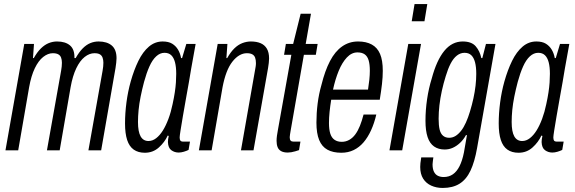

<svg xmlns="http://www.w3.org/2000/svg" viewBox="-20 -743 2843 949"><path d="M7 0 100 -526H148L143 -456H147Q164 -486 182.5 -504Q201 -522 221 -530Q241 -538 262 -538Q303 -538 326 -518.5Q349 -499 348 -456H354Q371 -486 389 -504Q407 -522 426.5 -530Q446 -538 467 -538Q509 -538 532.5 -518Q556 -498 556 -455Q556 -445 554.5 -433Q553 -421 551 -407L480 0H417L487 -393Q489 -404 490 -414Q491 -424 491 -433Q491 -447 487 -458Q483 -469 473.5 -474.5Q464 -480 447 -480Q422 -480 398.5 -461.5Q375 -443 357 -405.5Q339 -368 329 -312L275 0H212L282 -393Q284 -404 285 -414Q286 -424 286 -433Q286 -447 282 -458Q278 -469 268 -474.5Q258 -480 241 -480Q217 -480 193.5 -461.5Q170 -443 152 -405.5Q134 -368 124 -312L70 0Z M696 12Q663 12 641 -3.5Q619 -19 608.5 -51Q598 -83 598 -133Q598 -183 605 -236.5Q612 -290 626 -340Q642 -397 664 -442Q686 -487 716 -512.5Q746 -538 784 -538Q813 -538 831 -527Q849 -516 860 -497.5Q871 -479 875 -456H880L901 -526H947L925 -404Q921 -378 914 -338.5Q907 -299 899 -254.5Q891 -210 884 -169Q877 -128 872.5 -99.5Q868 -71 868 -64Q868 -53 871.5 -48Q875 -43 887 -43H919L912 -2Q902 3 888.5 7Q875 11 863 11Q843 11 827 -0.5Q811 -12 810 -41Q810 -48 811 -55Q812 -62 814 -71L809 -73Q794 -40 765 -14Q736 12 696 12ZM714 -46Q734 -46 752 -60Q770 -74 785 -98Q800 -122 812.5 -155.5Q825 -189 833 -228Q840 -260 844 -286.5Q848 -313 849.5 -335.5Q851 -358 851 -378Q851 -412 845 -435Q839 -458 826.5 -470Q814 -482 793 -482Q771 -482 752 -464.5Q733 -447 718.5 -414.5Q704 -382 692 -338Q682 -300 675 -265Q668 -230 665 -199Q662 -168 662 -140Q662 -92 675 -69Q688 -46 714 -46Z M963 0 1056 -526H1104L1099 -456H1103Q1120 -486 1138.5 -504Q1157 -522 1178 -530Q1199 -538 1220 -538Q1248 -538 1268 -529.5Q1288 -521 1299 -502.5Q1310 -484 1310 -454Q1310 -444 1308.5 -432Q1307 -420 1305 -407L1233 0H1171L1240 -393Q1242 -404 1243.5 -413Q1245 -422 1245 -431Q1245 -447 1241 -458Q1237 -469 1227 -474.5Q1217 -480 1200 -480Q1181 -480 1163 -469.5Q1145 -459 1128.5 -438Q1112 -417 1100 -385.5Q1088 -354 1080 -312L1026 0Z M1402 11Q1382 11 1369.5 4Q1357 -3 1352 -16Q1347 -29 1347 -47Q1347 -59 1349 -73Q1351 -87 1354 -103L1420 -472H1384L1393 -526H1429L1466 -675H1517L1491 -526H1550L1541 -472H1482L1416 -94Q1415 -88 1413.5 -78.5Q1412 -69 1412 -65Q1412 -53 1416.5 -48Q1421 -43 1431 -43H1465L1458 -1Q1449 2 1439 5Q1429 8 1419.5 9.5Q1410 11 1402 11Z M1667 12Q1626 12 1598.5 -3Q1571 -18 1557.5 -51Q1544 -84 1544 -137Q1544 -184 1550 -231.5Q1556 -279 1569 -324Q1586 -393 1611 -441Q1636 -489 1671 -513.5Q1706 -538 1750 -538Q1790 -538 1817.5 -523Q1845 -508 1858.5 -476.5Q1872 -445 1872 -393Q1872 -362 1868 -327.5Q1864 -293 1857 -250H1617Q1612 -219 1609 -190Q1606 -161 1606 -135Q1606 -103 1612.5 -82.5Q1619 -62 1633.5 -52Q1648 -42 1669 -42Q1689 -42 1706 -51.5Q1723 -61 1736 -78.5Q1749 -96 1759 -121Q1769 -146 1777 -177H1840Q1830 -134 1814 -99Q1798 -64 1777 -39.5Q1756 -15 1728.5 -1.5Q1701 12 1667 12ZM1626 -300H1799Q1803 -325 1805.5 -349Q1808 -373 1808 -393Q1808 -425 1802 -445Q1796 -465 1782.5 -474.5Q1769 -484 1747 -484Q1718 -484 1694.5 -459Q1671 -434 1654 -392.5Q1637 -351 1626 -300Z M2015 -638 2029 -723H2092L2078 -638ZM1905 0 1998 -526H2061L1968 0Z M2168 186Q2137 186 2111.5 174.5Q2086 163 2071.5 140Q2057 117 2057 82Q2057 74 2058 63.5Q2059 53 2062 35H2122Q2121 45 2119.5 53.5Q2118 62 2118 69Q2118 92 2125 106Q2132 120 2144.5 126Q2157 132 2173 132Q2199 132 2218.5 118.5Q2238 105 2251.5 78Q2265 51 2273 11Q2277 -10 2280.5 -32Q2284 -54 2288 -75H2283Q2271 -53 2254 -37Q2237 -21 2218 -12.5Q2199 -4 2178 -4Q2147 -4 2125.5 -19Q2104 -34 2093.5 -65.5Q2083 -97 2083 -146Q2083 -199 2091 -253Q2099 -307 2114 -355Q2138 -445 2176 -491.5Q2214 -538 2267 -538Q2311 -538 2331.5 -514Q2352 -490 2359 -456H2364L2382 -526H2429L2338 -11Q2326 57 2305.5 100.5Q2285 144 2251.5 165Q2218 186 2168 186ZM2200 -62Q2217 -62 2231.5 -71Q2246 -80 2259 -96.5Q2272 -113 2283 -137.5Q2294 -162 2303 -192Q2313 -225 2320 -257Q2327 -289 2330.5 -319.5Q2334 -350 2334 -378Q2334 -412 2328 -435Q2322 -458 2309.5 -470Q2297 -482 2276 -482Q2256 -482 2238.5 -468.5Q2221 -455 2207.5 -429Q2194 -403 2183 -366Q2172 -331 2164 -294.5Q2156 -258 2152 -223Q2148 -188 2148 -156Q2148 -123 2153 -102.5Q2158 -82 2170 -72Q2182 -62 2200 -62Z M2543 12Q2510 12 2488 -3.5Q2466 -19 2455.5 -51Q2445 -83 2445 -133Q2445 -183 2452 -236.5Q2459 -290 2473 -340Q2489 -397 2511 -442Q2533 -487 2563 -512.5Q2593 -538 2631 -538Q2660 -538 2678 -527Q2696 -516 2707 -497.5Q2718 -479 2722 -456H2727L2748 -526H2794L2772 -404Q2768 -378 2761 -338.5Q2754 -299 2746 -254.5Q2738 -210 2731 -169Q2724 -128 2719.5 -99.5Q2715 -71 2715 -64Q2715 -53 2718.5 -48Q2722 -43 2734 -43H2766L2759 -2Q2749 3 2735.5 7Q2722 11 2710 11Q2690 11 2674 -0.5Q2658 -12 2657 -41Q2657 -48 2658 -55Q2659 -62 2661 -71L2656 -73Q2641 -40 2612 -14Q2583 12 2543 12ZM2561 -46Q2581 -46 2599 -60Q2617 -74 2632 -98Q2647 -122 2659.5 -155.5Q2672 -189 2680 -228Q2687 -260 2691 -286.5Q2695 -313 2696.5 -335.5Q2698 -358 2698 -378Q2698 -412 2692 -435Q2686 -458 2673.5 -470Q2661 -482 2640 -482Q2618 -482 2599 -464.5Q2580 -447 2565.5 -414.5Q2551 -382 2539 -338Q2529 -300 2522 -265Q2515 -230 2512 -199Q2509 -168 2509 -140Q2509 -92 2522 -69Q2535 -46 2561 -46Z"/></svg>

Font: Archivo ExtraCondensed Light
Style: Italic
Weight: 300
Width: 2
Italic angle: -10°
Designer: Hector Gatti
Foundry: Omnibus-Type
Version: Version 2.001